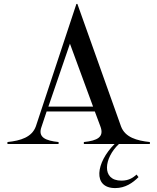

<svg xmlns="http://www.w3.org/2000/svg" viewBox="-20 -735 803 980"><path d="M18 -10V0H279V-10C212 -17 172 -34 192 -88L218 -166H464L492 -91C514 -35 476 -17 408 -10V0H565C469 95 452 225 568 225C620 225 658 198 687 169L677 156C662 169 641 187 600 187C496 187 511 71 587 0H745V-10C678 -17 619 -34 598 -89L375 -715H370L163 -90C143 -35 86 -17 18 -10ZM227 -191 337 -512 455 -191Z"/></svg>

Font: Sprat
Style: Regular
Weight: 400
Designer: Ethan Nakache
Foundry: Collletttivo
Version: Version 2.000;Glyphs 3.2 (3217)